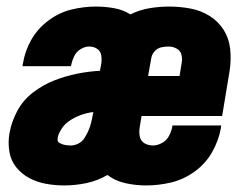

<svg xmlns="http://www.w3.org/2000/svg" viewBox="-20 -558 760 586"><path d="M176 8Q209 8 243 1Q277 -6 308 -24Q331 -6 362.5 1Q394 8 426 8Q464 8 502 -1Q540 -10 573.5 -34Q607 -58 627 -93Q647 -128 654 -166Q654 -170 655 -175H506V-172Q503 -157 496 -143.5Q489 -130 475 -122Q461 -114 447 -114Q433 -114 421.5 -120.5Q410 -127 407 -140Q404 -153 406 -167L412 -204H658L681 -343Q686 -376 682.5 -408.5Q679 -441 662.5 -467Q646 -493 619.5 -509.5Q593 -526 561 -532Q529 -538 496 -538Q467 -538 436.5 -533Q406 -528 378 -514Q356 -528 328.5 -533Q301 -538 273 -538Q236 -538 198.5 -529Q161 -520 128 -495.5Q95 -471 75.5 -436.5Q56 -402 50 -364Q49 -360 49 -356H197V-359Q200 -373 206.5 -386.5Q213 -400 226 -408Q239 -416 252 -416Q266 -416 276.5 -409Q287 -402 289 -389Q291 -376 289 -363L285 -342Q250 -340 215 -333Q180 -326 145.5 -312.5Q111 -299 80.5 -275.5Q50 -252 32.5 -219Q15 -186 9 -152Q4 -124 8.5 -96Q13 -68 29.5 -47.5Q46 -27 69.5 -14.5Q93 -2 120.5 3Q148 8 176 8ZM528 -326H432L442 -382Q444 -393 452.5 -402Q461 -411 472 -413.5Q483 -416 494 -416Q508 -416 519.5 -409.5Q531 -403 534 -390Q537 -377 534 -363ZM196 -114Q187 -114 178.5 -115.5Q170 -117 162 -121.5Q154 -126 156 -135Q157 -145 162 -154.5Q167 -164 173 -172Q179 -180 188 -186.5Q197 -193 206.5 -198Q216 -203 225.5 -206.5Q235 -210 245 -212.5Q255 -215 265 -216L263 -207Q261 -195 258 -183Q255 -171 250 -159.5Q245 -148 238 -137Q231 -126 219.5 -120Q208 -114 196 -114Z"/></svg>

Font: Iosevka Sparkle Heavy Oblique
Style: Regular
Weight: 900
Italic angle: -9°
Designer: Belleve Invis
Foundry: Belleve Invis
Version: Version 4.5.0; ttfautohint (v1.8.3)